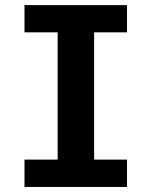

<svg xmlns="http://www.w3.org/2000/svg" viewBox="-20 -741 601 761"><path d="M77.1 -108.4H208.5V-612.8H77.1V-720.7H483.4V-612.8H353V-108.4H483.4V0H77.1Z"/></svg>

Font: Monda
Style: Bold
Weight: 700
Designer: Vernon Adams
Foundry: Vernon Adams
Version: Version 2.100; ttfautohint (v1.8.3)